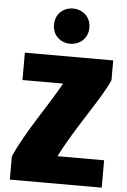

<svg xmlns="http://www.w3.org/2000/svg" viewBox="-64 -1018 711 1076"><g transform="rotate(5 292.0 -480.0)"><path d="M303 -775C249 -775 204 -813 204 -874C204 -935 249 -973 303 -973C357 -973 403 -935 403 -874C403 -813 357 -775 303 -775ZM550 13H33V-118C95 -259 207 -412 284 -549H55V-703H552V-592C511 -492 369 -305 288 -141H550Z"/></g></svg>

Font: Repo Black
Style: Regular
Weight: 900
Designer: Stefan Peev
Foundry: Context Ltd
Version: Version 1.502